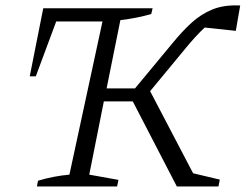

<svg xmlns="http://www.w3.org/2000/svg" viewBox="-20 -677 893 697"><path d="M622 0 462 -309H357L304 -43L410 -24L405 0H114L118 -21Q175 -38 232 -43L352 -599H184L110 -400H88L137 -647H534L529 -626Q477 -611 417 -604L367 -356H470L606 -520Q641 -563 675.5 -594.5Q710 -626 752 -643Q794 -660 852 -657L836 -565L723 -577Q707 -562 688.5 -542Q670 -522 649 -496L525 -346L681 -48L778 -25L773 0Z"/></svg>

Font: Piazzolla SC Light
Style: Italic
Weight: 300
Italic angle: -11.3°
Designer: Juan Pablo del Peral
Foundry: Huerta Tipografica
Version: Version 1.330